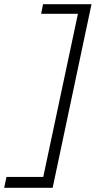

<svg xmlns="http://www.w3.org/2000/svg" viewBox="-79 -672 484 919"><path d="M127 -652H359L173 227H-59L-48 175H128L294 -606H118Z"/></svg>

Font: GFS Neohellenic Rg
Style: Italic
Weight: 400
Italic angle: -12°
Designer: Takis Katsoulidis and George D. Matthiopoulos
Foundry: Takis Katsoulidis and George D. Matthiopoulos
Version: Version 1.0